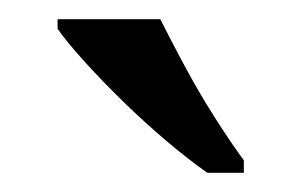

<svg xmlns="http://www.w3.org/2000/svg" viewBox="-20 -786 314 200"><path d="M196 -606Q176 -620 153 -639.5Q130 -659 107.5 -681Q85 -703 67 -723Q49 -743 40 -756V-766H147Q158 -744 172.5 -717Q187 -690 203.5 -664Q220 -638 234 -619V-606Z"/></svg>

Font: Noto Rashi Hebrew
Style: Regular
Weight: 400
Version: Version 1.006